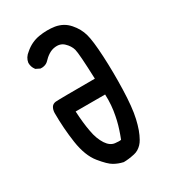

<svg xmlns="http://www.w3.org/2000/svg" viewBox="-187 -872 875 975"><g transform="rotate(-30 250.0 -385.0)"><path d="M246.1 1.5Q219.2 -4.4 195.3 -18.1Q171.4 -31.2 133.3 -78.1Q94.2 -126 81.1 -213.4Q68.4 -299.3 68.4 -389.6V-390.1Q68.8 -399.9 71 -407.7Q73.2 -415.5 77.1 -421.9Q81.1 -428.2 87.4 -431.9Q93.8 -435.5 101.6 -436.5Q124 -438.5 332.5 -438.5Q327.1 -588.4 319.8 -615.2Q312.5 -641.1 289.6 -662.6Q268.1 -683.1 233.9 -677.7Q216.3 -675.3 198.7 -664.3Q181.2 -653.3 163.6 -634.3L163.1 -633.8L162.6 -633.3Q159.2 -630.4 155.3 -628.2Q151.4 -626 147.5 -624.5Q143.6 -623 138.9 -622.1Q134.3 -621.1 129.6 -620.8Q125 -620.6 120.1 -621.1H118.2L116.7 -622.1L97.2 -631.8L95.2 -632.8L93.8 -634.8Q80.1 -652.8 80.1 -675.8V-676.8V-677.2Q84.5 -706.5 110.8 -726.1Q148.4 -759.3 196.8 -767.6Q244.1 -775.4 289.1 -768.6Q300.8 -766.6 311.5 -762.9Q322.3 -759.3 332.3 -753.9Q342.3 -748.5 351.1 -741.2Q359.9 -733.9 367.7 -725.1Q398.4 -690.4 409.7 -648.9Q420.9 -608.9 425.8 -514.6Q430.7 -420.9 427.7 -319.8Q426.3 -269.5 422.1 -228.5Q418 -187.5 410.9 -156.5Q403.8 -125.5 394.8 -100.3Q385.7 -75.2 374.5 -55.7Q367.2 -42.5 357.7 -32.5Q348.1 -22.5 336.7 -15.6Q325.2 -8.8 312 -5.9Q294.4 -2 278.3 0Q262.2 2 248 2H247.1ZM292.5 -103Q297.4 -115.2 301.5 -127Q305.7 -138.7 309.6 -150.6Q313.5 -162.6 316.9 -174.3Q320.3 -186 323 -197.8Q325.7 -209.5 328.1 -221.7Q334 -250 336.4 -280.5Q338.9 -311 337.4 -342.8H164.6Q166.5 -307.6 169.7 -278.1Q172.9 -248.5 177.7 -223.6Q182.1 -196.8 190.2 -175.5Q198.2 -154.3 209 -137.7Q229.5 -106.9 257.3 -103.5Q281.7 -100.6 292.5 -103Z"/></g></svg>

Font: NaikaiFont
Style: Bold
Weight: 700
Version: Version 1.89